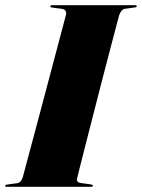

<svg xmlns="http://www.w3.org/2000/svg" viewBox="-41 -720 547 740"><path d="M256 -32Q252.5 -17 271.5 -14.5L308 -9.5Q317 -8 317 -4.5Q317 0 309 0H-15Q-21 0 -21 -3.5Q-21 -8 -14.5 -8.5L25 -14Q40.5 -16 47 -38Q48.5 -43.5 58 -79Q67.5 -114.5 82.2 -169.5Q97 -224.5 114.2 -289.2Q131.5 -354 148.5 -418.5Q165.5 -483 180 -537.2Q194.5 -591.5 203.5 -626Q212.5 -660.5 213.5 -664Q216.5 -683.5 196.5 -686L159.5 -691Q153 -691.5 153 -696Q153 -700 160 -700H480Q486 -700 486 -696.5Q486 -692 479.5 -691.5L440 -686Q427 -684 418.5 -662Q417.5 -659 408.5 -624.8Q399.5 -590.5 385.2 -536.2Q371 -482 354.2 -417.2Q337.5 -352.5 320.8 -287.2Q304 -222 289.8 -166.2Q275.5 -110.5 266.5 -74.2Q257.5 -38 256 -32Z"/></svg>

Font: Fraunces 144pt S000 Black
Style: Italic
Weight: 900
Italic angle: -16°
Version: Version 1.000; ttfautohint (v1.8.3)